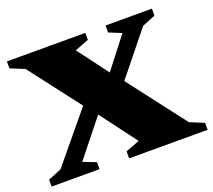

<svg xmlns="http://www.w3.org/2000/svg" viewBox="-116 -834 1093 986"><g transform="rotate(-20 430.0 -341.0)"><path d="M389.5 -305 198 -65.5 269 -38V0H7V-38L80 -67.5L333.5 -374L449 -398L618.5 -616.5L550 -644.5V-682.5H803.5V-644.5L731 -615L501.5 -330ZM507 -67.5 339.5 -290.5 316.5 -315.5 88 -613 11 -644.5V-682.5H439.5V-644.5L363 -615L498 -435L523.5 -407L782.5 -69.5L859.5 -38V0H430.5V-38Z"/></g></svg>

Font: Newsreader ExtraBold
Style: Regular
Weight: 800
Designer: Hugues Gentile
Foundry: Production Type
Version: Version 1.003